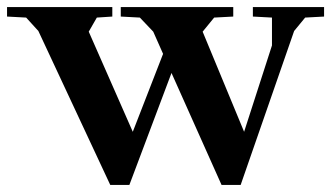

<svg xmlns="http://www.w3.org/2000/svg" viewBox="-62 -525 940 545"><path d="M189.9 -435.1 314.9 -150.9 400.9 -372.1 373 -435.1 335 -475.1 280.8 -478V-504.9H600.1V-478L545.9 -475.1L513.2 -435.1L630.9 -150.9L710 -396V-475.1L655.8 -478V-504.9H857.9V-478L804.2 -475.1L772.9 -437L621.1 0H566.9L424.8 -317.9L305.2 0H251L46.9 -437L12.2 -475.1L-42 -478V-504.9H256.8V-478L212.9 -475.1Z"/></svg>

Font: Ortica Angular Bold
Style: Regular
Weight: 700
Designer: Benedetta Bovani
Foundry: Collletttivo
Version: Version 2.000;Glyphs 3.1.2 (3151)